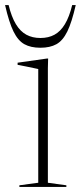

<svg xmlns="http://www.w3.org/2000/svg" viewBox="-51 -738 319 758"><path d="M139 -507 138 -469V-16.5L211 -6.5V0H25.5V-6.5L100 -16.5V-465.5Q94.5 -466.5 81 -469.5Q67.5 -472.5 50.8 -475.8Q34 -479 18.5 -482V-490.5L135 -507ZM108.5 -588Q140.5 -588 164.2 -601Q188 -614 205.2 -642.5Q222.5 -671 234 -718H248Q232.5 -650 214.8 -613.8Q197 -577.5 171.8 -563.5Q146.5 -549.5 108.5 -549.5Q70.5 -549.5 45.2 -563.5Q20 -577.5 2.2 -613.8Q-15.5 -650 -31 -718H-17Q-5.5 -671 11.8 -642.5Q29 -614 53 -601Q77 -588 108.5 -588Z"/></svg>

Font: Newsreader 60pt ExtraLight
Style: Regular
Weight: 250
Designer: Hugues Gentile
Foundry: Production Type
Version: Version 1.003